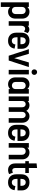

<svg xmlns="http://www.w3.org/2000/svg" viewBox="1931 -2690 959 4862"><g transform="rotate(90 2411.0 -259.5)"><path d="M452 -338V-172Q452 -87 403.5 -35.5Q355 16 276 16Q239 16 208 1.5Q177 -13 156 -39V200H40V-510H156V-471Q177 -497 208 -511.5Q239 -526 276 -526Q355 -526 403.5 -474.5Q452 -423 452 -338ZM336 -172V-338Q336 -379 310.5 -404.5Q285 -430 244 -430Q205 -430 180.5 -404.5Q156 -379 156 -338V-172Q156 -131 180.5 -106Q205 -81 244 -81Q285 -81 310.5 -106Q336 -131 336 -172Z M818 -479 776 -386Q761 -400 743 -408.5Q725 -417 708 -417Q674 -417 653.5 -390.5Q633 -364 633 -321V0H517V-510H633V-481Q672 -523 730 -523Q754 -523 777.5 -511Q801 -499 818 -479Z M1216 -223H924V-195Q924 -140 947 -109.5Q970 -79 1011 -79H1017Q1055 -79 1078.5 -103.5Q1102 -128 1107 -169L1211 -149Q1200 -71 1149 -27.5Q1098 16 1018 16H1011Q916 16 862 -40Q808 -96 808 -194V-316Q808 -415 862 -470.5Q916 -526 1011 -526Q1104 -526 1160 -473Q1216 -420 1216 -334ZM1100 -297V-333Q1100 -377 1075.5 -404Q1051 -431 1011 -431Q970 -431 947 -400.5Q924 -370 924 -316V-297Z M1453 -140 1562 -510H1679L1513 0H1392L1226 -510H1343Z M1865 0H1749V-510H1865ZM1737 -648Q1737 -678 1756.5 -698.5Q1776 -719 1806 -719Q1835 -719 1856 -698Q1877 -677 1877 -648Q1877 -618 1856.5 -598.5Q1836 -579 1806 -579Q1776 -579 1756.5 -598.5Q1737 -618 1737 -648Z M2236 -510H2352V0H2236V-39Q2215 -13 2184 1.5Q2153 16 2116 16Q2037 16 1988.5 -35.5Q1940 -87 1940 -172V-338Q1940 -423 1988.5 -474.5Q2037 -526 2116 -526Q2153 -526 2184 -511.5Q2215 -497 2236 -471ZM2236 -172V-338Q2236 -379 2211.5 -404.5Q2187 -430 2148 -430Q2107 -430 2081.5 -404.5Q2056 -379 2056 -338V-172Q2056 -131 2081.5 -106Q2107 -81 2148 -81Q2187 -81 2211.5 -106Q2236 -131 2236 -172Z M3088 -339V0H2972V-339Q2972 -379 2949.5 -404.5Q2927 -430 2892 -430Q2858 -430 2835.5 -404Q2813 -378 2813 -339V0H2697V-339Q2697 -380 2675 -405Q2653 -430 2618 -430Q2584 -430 2561 -405.5Q2538 -381 2538 -343V0H2422V-510H2538V-481Q2583 -526 2645 -526Q2692 -526 2729 -505Q2766 -484 2787 -446Q2808 -483 2842.5 -504.5Q2877 -526 2919 -526Q2995 -526 3041.5 -474.5Q3088 -423 3088 -339Z M3549 -223H3257V-195Q3257 -140 3280 -109.5Q3303 -79 3344 -79H3350Q3388 -79 3411.5 -103.5Q3435 -128 3440 -169L3544 -149Q3533 -71 3482 -27.5Q3431 16 3351 16H3344Q3249 16 3195 -40Q3141 -96 3141 -194V-316Q3141 -415 3195 -470.5Q3249 -526 3344 -526Q3437 -526 3493 -473Q3549 -420 3549 -334ZM3433 -297V-333Q3433 -377 3408.5 -404Q3384 -431 3344 -431Q3303 -431 3280 -400.5Q3257 -370 3257 -316V-297Z M4016 0H3900V-338Q3900 -379 3874.5 -404.5Q3849 -430 3808 -430Q3769 -430 3744.5 -404.5Q3720 -379 3720 -338V0H3604V-510H3720V-471Q3741 -497 3772 -511.5Q3803 -526 3840 -526Q3919 -526 3967.5 -474.5Q4016 -423 4016 -339Z M4389 -9Q4338 16 4287 16Q4208 16 4163.5 -32.5Q4119 -81 4119 -166V-420H4061V-510H4119V-706L4235 -718V-510H4361V-420H4235V-167Q4235 -131 4251.5 -110.5Q4268 -90 4297 -90Q4322 -90 4352 -108Z M4802 -223H4510V-195Q4510 -140 4533 -109.5Q4556 -79 4597 -79H4603Q4641 -79 4664.5 -103.5Q4688 -128 4693 -169L4797 -149Q4786 -71 4735 -27.5Q4684 16 4604 16H4597Q4502 16 4448 -40Q4394 -96 4394 -194V-316Q4394 -415 4448 -470.5Q4502 -526 4597 -526Q4690 -526 4746 -473Q4802 -420 4802 -334ZM4686 -297V-333Q4686 -377 4661.5 -404Q4637 -431 4597 -431Q4556 -431 4533 -400.5Q4510 -370 4510 -316V-297Z"/></g></svg>

Font: Akshar Medium
Style: Regular
Weight: 500
Designer: Tall Chai
Foundry: Tall Chai
Version: Version 1.000